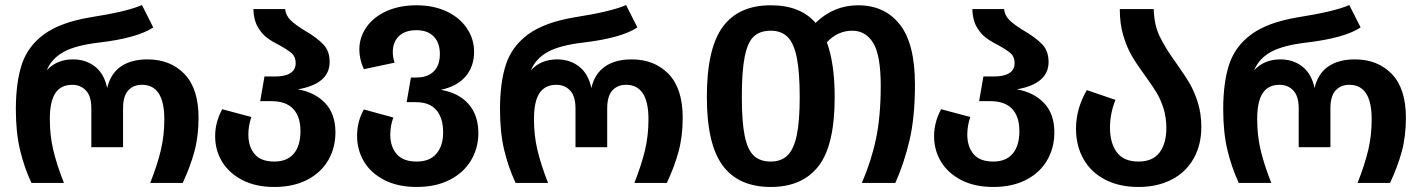

<svg xmlns="http://www.w3.org/2000/svg" viewBox="-20 -727 5650 763"><path d="M43 -293Q43 -400 67 -472Q91 -544 155.5 -591Q220 -638 338 -658Q486 -681 544 -707L589 -618Q526 -576 375 -558Q280 -547 232.5 -520.5Q185 -494 166 -448Q206 -491 270 -491Q321 -491 357.5 -462.5Q394 -434 406 -377Q419 -434 460 -462.5Q501 -491 566 -491Q657 -491 713 -433Q769 -375 769 -259Q769 -185 752.5 -124.5Q736 -64 706 0H577Q606 -74 619.5 -131.5Q633 -189 633 -253Q633 -390 544 -390Q510 -390 489.5 -367.5Q469 -345 469 -296V-142H343V-296Q343 -345 321.5 -367.5Q300 -390 267 -390Q222 -390 200 -357Q178 -324 178 -254Q178 -189 191.5 -131.5Q205 -74 234 0H105Q76 -62 59.5 -131.5Q43 -201 43 -293Z M1313 -201Q1313 -140 1284.5 -90.5Q1256 -41 1201 -12.5Q1146 16 1070 16Q996 16 943 -11.5Q890 -39 862.5 -84.5Q835 -130 835 -186Q835 -241 863 -293L979 -262Q967 -228 967 -192Q967 -144 992 -114.5Q1017 -85 1070 -85Q1121 -85 1147.5 -116.5Q1174 -148 1174 -206Q1174 -264 1145 -294.5Q1116 -325 1059 -325H1014L1031 -423H1072Q1113 -423 1134 -436.5Q1155 -450 1155 -476Q1155 -501 1140 -514.5Q1125 -528 1091 -547Q1059 -563 1039 -578.5Q1019 -594 1003.5 -621.5Q988 -649 987 -691H1113Q1116 -665 1135 -646.5Q1154 -628 1192 -605Q1240 -577 1265 -550.5Q1290 -524 1290 -481Q1290 -394 1164 -372Q1232 -360 1272.5 -317Q1313 -274 1313 -201Z M1881 -198Q1881 -139 1852 -90Q1823 -41 1767.5 -12.5Q1712 16 1636 16Q1561 16 1507.5 -11.5Q1454 -39 1426.5 -85Q1399 -131 1399 -187Q1399 -244 1426 -292L1543 -260Q1531 -227 1531 -192Q1531 -144 1556.5 -114.5Q1582 -85 1636 -85Q1688 -85 1714.5 -116.5Q1741 -148 1741 -201Q1741 -258 1714 -289.5Q1687 -321 1633 -321H1596L1613 -419H1635Q1679 -419 1703.5 -443Q1728 -467 1728 -513Q1728 -556 1704 -581.5Q1680 -607 1635 -607Q1590 -607 1565.5 -583.5Q1541 -560 1541 -520Q1541 -499 1548 -478L1426 -452Q1408 -491 1408 -530Q1408 -579 1436.5 -619.5Q1465 -660 1516.5 -683Q1568 -706 1635 -706Q1703 -706 1755 -681.5Q1807 -657 1835.5 -614.5Q1864 -572 1864 -521Q1864 -463 1830.5 -423.5Q1797 -384 1732 -370Q1803 -358 1842 -313.5Q1881 -269 1881 -198Z M1967 -293Q1967 -400 1991 -472Q2015 -544 2079.5 -591Q2144 -638 2262 -658Q2410 -681 2468 -707L2513 -618Q2450 -576 2299 -558Q2204 -547 2156.5 -520.5Q2109 -494 2090 -448Q2130 -491 2194 -491Q2245 -491 2281.5 -462.5Q2318 -434 2330 -377Q2343 -434 2384 -462.5Q2425 -491 2490 -491Q2581 -491 2637 -433Q2693 -375 2693 -259Q2693 -185 2676.5 -124.5Q2660 -64 2630 0H2501Q2530 -74 2543.5 -131.5Q2557 -189 2557 -253Q2557 -390 2468 -390Q2434 -390 2413.5 -367.5Q2393 -345 2393 -296V-142H2267V-296Q2267 -345 2245.5 -367.5Q2224 -390 2191 -390Q2146 -390 2124 -357Q2102 -324 2102 -254Q2102 -189 2115.5 -131.5Q2129 -74 2158 0H2029Q2000 -62 1983.5 -131.5Q1967 -201 1967 -293Z M3616 -391Q3616 -262 3594.5 -170Q3573 -78 3538 0H3405Q3443 -88 3461.5 -177Q3480 -266 3480 -386Q3480 -508 3450 -556.5Q3420 -605 3367 -605Q3309 -605 3266 -559Q3297 -474 3297 -341Q3297 -149 3232.5 -66.5Q3168 16 3043 16Q2915 16 2852 -69Q2789 -154 2789 -342Q2789 -534 2852 -620Q2915 -706 3043 -706Q3161 -706 3221 -636Q3293 -706 3390 -706Q3496 -706 3556 -629.5Q3616 -553 3616 -391ZM3158 -341Q3158 -440 3146.5 -497.5Q3135 -555 3110 -580Q3085 -605 3043 -605Q3000 -605 2975.5 -582Q2951 -559 2939.5 -502Q2928 -445 2928 -342Q2928 -242 2939.5 -186.5Q2951 -131 2976 -108Q3001 -85 3043 -85Q3085 -85 3110 -110Q3135 -135 3146.5 -190.5Q3158 -246 3158 -341Z M4170 -201Q4170 -140 4141.5 -90.5Q4113 -41 4058 -12.5Q4003 16 3927 16Q3853 16 3800 -11.5Q3747 -39 3719.5 -84.5Q3692 -130 3692 -186Q3692 -241 3720 -293L3836 -262Q3824 -228 3824 -192Q3824 -144 3849 -114.5Q3874 -85 3927 -85Q3978 -85 4004.5 -116.5Q4031 -148 4031 -206Q4031 -264 4002 -294.5Q3973 -325 3916 -325H3871L3888 -423H3929Q3970 -423 3991 -436.5Q4012 -450 4012 -476Q4012 -501 3997 -514.5Q3982 -528 3948 -547Q3916 -563 3896 -578.5Q3876 -594 3860.5 -621.5Q3845 -649 3844 -691H3970Q3973 -665 3992 -646.5Q4011 -628 4049 -605Q4097 -577 4122 -550.5Q4147 -524 4147 -481Q4147 -394 4021 -372Q4089 -360 4129.5 -317Q4170 -274 4170 -201Z M4655 -475Q4688 -429 4707.5 -395.5Q4727 -362 4740.5 -318.5Q4754 -275 4754 -222Q4754 -151 4723.5 -97Q4693 -43 4636.5 -13.5Q4580 16 4504 16Q4428 16 4372 -13Q4316 -42 4286 -94.5Q4256 -147 4256 -216Q4256 -295 4299 -369L4413 -330Q4403 -307 4397 -278Q4391 -249 4391 -221Q4391 -158 4418.5 -121.5Q4446 -85 4504 -85Q4561 -85 4588 -121Q4615 -157 4615 -218Q4615 -261 4603.5 -297Q4592 -333 4575.5 -360Q4559 -387 4530 -427Q4497 -472 4477.5 -505.5Q4458 -539 4444 -585.5Q4430 -632 4430 -691H4565Q4566 -630 4588 -583.5Q4610 -537 4655 -475Z M4841 -293Q4841 -400 4865 -472Q4889 -544 4953.5 -591Q5018 -638 5136 -658Q5284 -681 5342 -707L5387 -618Q5324 -576 5173 -558Q5078 -547 5030.5 -520.5Q4983 -494 4964 -448Q5004 -491 5068 -491Q5119 -491 5155.5 -462.5Q5192 -434 5204 -377Q5217 -434 5258 -462.5Q5299 -491 5364 -491Q5455 -491 5511 -433Q5567 -375 5567 -259Q5567 -185 5550.5 -124.5Q5534 -64 5504 0H5375Q5404 -74 5417.5 -131.5Q5431 -189 5431 -253Q5431 -390 5342 -390Q5308 -390 5287.5 -367.5Q5267 -345 5267 -296V-142H5141V-296Q5141 -345 5119.5 -367.5Q5098 -390 5065 -390Q5020 -390 4998 -357Q4976 -324 4976 -254Q4976 -189 4989.5 -131.5Q5003 -74 5032 0H4903Q4874 -62 4857.5 -131.5Q4841 -201 4841 -293Z"/></svg>

Font: FiraGOUPP
Style: Medium
Weight: 400
Designer: bBox Type
Foundry: bBox Type GmbH
Version: Version 1.001